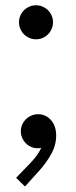

<svg xmlns="http://www.w3.org/2000/svg" viewBox="-20 -545 284 716"><path d="M50.8 -461.9Q50.8 -479 59.3 -493.7Q67.9 -508.3 82.5 -516.8Q97.2 -525.4 114.3 -525.4Q131.3 -525.4 146 -516.8Q160.6 -508.3 169.2 -493.7Q177.7 -479 177.7 -461.9Q177.7 -444.8 169.2 -430.2Q160.6 -415.5 146 -407Q131.3 -398.4 114.3 -398.4Q97.2 -398.4 82.5 -407Q67.9 -415.5 59.3 -430.2Q50.8 -444.8 50.8 -461.9ZM40 118.2 91.8 64.5Q122.6 32.7 133.8 5.9Q128.4 7.8 120.1 7.8Q103.5 7.8 89.1 -0.7Q74.7 -9.3 66.2 -23.9Q57.6 -38.6 57.6 -55.7Q57.6 -72.8 66.4 -87.4Q75.2 -102.1 90.1 -110.6Q105 -119.1 122.1 -119.1Q141.1 -119.1 156.5 -109.1Q171.9 -99.1 180.7 -81.3Q189.5 -63.5 189.5 -40Q189.5 -2.9 170.4 30.5Q151.4 64 127.9 89.8L73.2 150.4Z"/></svg>

Font: Reddit Sans A
Style: Regular
Weight: 400
Designer: Stephen Hutchings
Foundry: Reddit
Version: Version 1.013